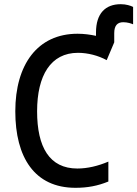

<svg xmlns="http://www.w3.org/2000/svg" viewBox="-20 -886 655 916"><path d="M340 10C397 10 446 1 497 -20V-115C448 -94 397 -82 349 -82C216 -82 157 -184 157 -355C157 -526 222 -634 352 -634C399 -634 449 -621 489 -599L525 -684V-728C525 -765 541 -780 568 -780C588 -780 606 -774 615 -770V-853C603 -859 582 -866 556 -866C483 -866 438 -822 438 -731V-715C410 -721 381 -725 350 -725C159 -725 53 -578 53 -355C53 -135 145 10 340 10Z"/></svg>

Font: Noto Sans Mono SemiCondensed Medium
Style: Regular
Weight: 500
Width: 4
Designer: Monotype Design Team
Foundry: Monotype Imaging Inc.
Version: Version 2.014